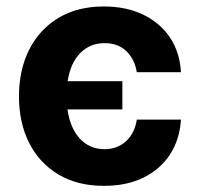

<svg xmlns="http://www.w3.org/2000/svg" viewBox="-20 -573 626 603"><path d="M306.6 10.7Q223.1 10.7 163.3 -25.1Q103.5 -61 71.5 -124.3Q39.6 -187.5 39.6 -270.5Q39.6 -354 72 -417.7Q104.5 -481.4 164.1 -517.1Q223.6 -552.7 306.2 -552.7Q376 -552.7 429.4 -527.1Q482.9 -501.5 513.9 -455.1Q544.9 -408.7 548.3 -346.2H409.7Q403.3 -386.2 377.2 -411.9Q351.1 -437.5 308.1 -437.5Q262.7 -437.5 231.9 -406.2Q201.2 -375 192.4 -317.9H364.3V-229.5H191.9Q200.2 -170.4 231 -137.5Q261.7 -104.5 308.1 -104.5Q348.1 -104.5 375.5 -129.2Q402.8 -153.8 409.7 -197.3H548.3Q544.4 -135.3 514.4 -88.6Q484.4 -42 431.4 -15.6Q378.4 10.7 306.6 10.7Z"/></svg>

Font: Inter-Bold
Style: Bold
Weight: 700
Designer: Rasmus Andersson
Foundry: rsms
Version: Version 4.000;git-a52131595